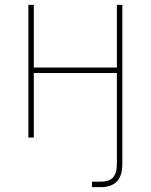

<svg xmlns="http://www.w3.org/2000/svg" viewBox="-20 -566 620 790"><path d="M393.6 204.1Q387.2 204.1 377 204.1Q366.7 204.1 358.4 204.1V181.6Q367.7 181.6 377.4 181.6Q387.2 181.6 393.6 181.6Q428.7 181.6 444.8 164.6Q460.9 147.5 460.9 107.4V0H483.4V107.4Q483.4 157.2 460.9 180.7Q438.5 204.1 393.6 204.1ZM471.7 -288.1V-265.6H111.3V-288.1ZM119.1 -545.9V0H96.7V-545.9ZM483.4 -545.9V0H460.9V-545.9Z"/></svg>

Font: Inter Thin
Style: Regular
Weight: 250
Designer: Rasmus Andersson
Foundry: rsms
Version: Version 4.001;git-66647c0bb